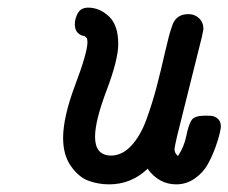

<svg xmlns="http://www.w3.org/2000/svg" viewBox="-20 -481 601 505"><path d="M146 -118.2Q146 -173.3 178 -258.1Q210 -342.8 210 -370.1Q210 -374 209.5 -376Q209 -377.9 209 -379.4Q209 -380.9 207 -381.8L205.1 -383.8L202.1 -386.2Q198.2 -387.2 196.8 -387.2Q176.8 -394 176.8 -417Q176.8 -432.1 184.8 -446.5Q192.9 -460.9 211.9 -460.9Q241.7 -460.9 266.4 -438Q291 -415 291 -365.2Q291 -324.2 260.5 -243.7Q230 -163.1 230 -121.1Q230 -72.3 272 -71.8Q300.8 -71.8 325 -97.4Q349.1 -123 365 -166.5Q380.9 -210 391.8 -252Q402.8 -293.9 413.8 -342.5Q424.8 -391.1 432.1 -411.1Q441.9 -444.3 476.1 -443.8Q492.2 -443.8 503.7 -432.9Q515.1 -421.9 515.1 -404.8L511.2 -384.8L445.8 -123Q439 -93.3 439 -88.9Q439 -77.6 448.2 -70.8Q464.4 -94.7 470.2 -124.3Q476.1 -153.8 484.1 -165.3Q492.2 -176.8 519 -176.8Q536.1 -176.8 539.1 -175.8Q561 -169.9 561 -147.9Q561 -145 558.1 -131.1Q555.2 -117.2 546.6 -93.5Q538.1 -69.8 526.1 -48.3Q514.2 -26.9 492.2 -11.5Q470.2 3.9 443.8 3.9Q397.9 3.9 368.2 -37.1Q325.2 3.9 267.1 3.9Q238.3 3.9 212.6 -5.6Q187 -15.1 166.5 -44.2Q146 -73.2 146 -118.2Z"/></svg>

Font: CMU Typewriter Text
Style: BoldItalic
Weight: 700
Italic angle: -14.04°
Version: Version 0.7.0